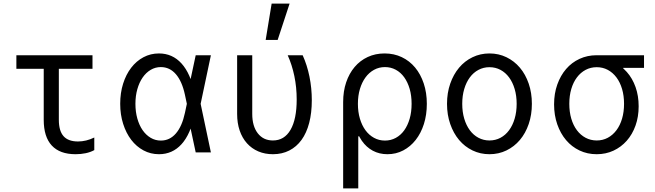

<svg xmlns="http://www.w3.org/2000/svg" viewBox="-20 -847 3640 1067"><path d="M307 -181.1V-464.8H494V-540H71V-464.8H223V-181Q223 -86.4 267.8 -38.2Q312.6 10 400 10Q429.8 10 456.3 4.4Q482.8 -1.2 504 -12.8V-82.8Q481.4 -71.8 458.8 -66.3Q436.2 -60.8 413.4 -60.8Q359.2 -60.8 333.1 -90.3Q307 -119.8 307 -181.1Z M1025.8 -305V-235L1007.8 -320Q991.8 -395 957.5 -434.6Q923.3 -474.2 873.8 -474.2Q843.3 -474.2 817.4 -458.8Q791.4 -443.4 772.6 -416.1Q753.8 -388.8 743.2 -351.4Q732.6 -314.1 732.6 -269.9Q732.6 -225.8 743.2 -188.2Q753.8 -150.6 772.6 -123.5Q791.4 -96.5 817.4 -81.1Q843.4 -65.8 873.8 -65.8Q923.3 -65.8 957.5 -105.4Q991.8 -145 1007.8 -220ZM1061.2 -210Q1039.4 -101.6 988.9 -45.8Q938.4 10 863.6 10Q817 10 777.5 -11.2Q738 -32.4 709.4 -69.8Q680.7 -107.3 664.4 -158.7Q648 -210.1 648 -270Q648 -330.6 664.1 -381.8Q680.2 -433 709 -470.5Q737.8 -508 777.3 -529Q816.8 -550 863.4 -550Q938.2 -550 988.8 -494.2Q1039.4 -438.4 1061.2 -330L1073.2 -270ZM1024 -401.4H1038L1067.6 -540H1152L1095 -270L1152 0H1067.6L1038 -138.6H1024L1046 -270Z M1662 -540H1578.8Q1602.8 -486.8 1615.8 -424.3Q1628.8 -361.8 1628.8 -293.8Q1628.8 -184.6 1594.5 -125.5Q1560.2 -66.4 1496.6 -66.4Q1443.6 -66.4 1412.7 -106.1Q1381.8 -145.8 1381.8 -214V-540H1297.8V-214Q1297.8 -162.9 1311.9 -121.6Q1326 -80.2 1352.4 -50.8Q1378.7 -21.4 1415.4 -5.7Q1452.1 10 1496.6 10Q1547.2 10 1587.5 -10.5Q1627.8 -31 1655.7 -69.5Q1683.6 -108 1698.2 -163.8Q1712.8 -219.6 1712.8 -290.4Q1712.8 -357 1699.8 -421.1Q1686.8 -485.2 1662 -540ZM1589.4 -827H1489.6L1456.4 -625H1523Z M1938.6 -270Q1938.6 -204.8 1952.1 -152.9Q1965.6 -101 1990.7 -64.9Q2015.8 -28.8 2051.9 -9.4Q2088 10 2133.2 10Q2180.8 10 2220.8 -11Q2260.8 -32 2290.1 -69.3Q2319.4 -106.6 2335.7 -157.7Q2352 -208.9 2352 -270Q2352 -331.8 2334.8 -383.3Q2317.6 -434.8 2286.8 -471.8Q2256 -508.8 2212.8 -529.4Q2169.6 -550 2117.2 -550Q2065.8 -550 2023.4 -530.2Q1981 -510.4 1950.7 -474.6Q1920.4 -438.8 1903.7 -389.3Q1887 -339.8 1887 -280V200H1971V-89.4H1979ZM1969 -270.1Q1969 -315.2 1980.2 -352.5Q1991.4 -389.8 2011.1 -416.7Q2030.8 -443.7 2058.5 -458.9Q2086.3 -474.2 2119.4 -474.2Q2151.9 -474.2 2179.4 -459.4Q2206.9 -444.5 2226.3 -417.5Q2245.7 -390.5 2256.6 -353.2Q2267.4 -315.9 2267.4 -270Q2267.4 -224.6 2256.6 -187.2Q2245.7 -149.7 2226.3 -122.6Q2206.9 -95.6 2179.4 -80.7Q2151.9 -65.8 2119.4 -65.8Q2086.2 -65.8 2058.4 -81.1Q2030.6 -96.3 2010.9 -123.3Q1991.2 -150.2 1980.1 -187.6Q1969 -225 1969 -270.1Z M2700.1 10Q2751.2 10 2794.5 -11Q2837.8 -32 2869.2 -69.2Q2900.6 -106.4 2918.2 -157.8Q2935.8 -209.1 2935.8 -270Q2935.8 -330.9 2918.2 -382.2Q2900.6 -433.6 2869.2 -470.8Q2837.8 -508 2794.5 -529Q2751.1 -550 2700.2 -550Q2649.2 -550 2605.8 -528.9Q2562.3 -507.9 2531.2 -470.7Q2500 -433.6 2482.1 -382.2Q2464.2 -330.9 2464.2 -270Q2464.2 -209.1 2482.1 -157.8Q2500 -106.4 2531.1 -69.3Q2562.3 -32.1 2605.7 -11.1Q2649.1 10 2700.1 10ZM2699.8 -66.4Q2667 -66.4 2639 -81.3Q2611 -96.1 2591 -123.2Q2571 -150.2 2559.9 -187.6Q2548.8 -225 2548.8 -270Q2548.8 -315 2559.9 -352.4Q2571 -389.8 2591 -416.8Q2611 -443.9 2639 -458.7Q2667 -473.6 2699.8 -473.6Q2733.6 -473.6 2761.4 -458.7Q2789.2 -443.8 2809.1 -416.8Q2829.1 -389.8 2840.1 -352.4Q2851.2 -315 2851.2 -270Q2851.2 -225 2840.1 -187.6Q2829.1 -150.2 2809.1 -123.2Q2789.2 -96.2 2761.4 -81.3Q2733.6 -66.4 2699.8 -66.4Z M3296.2 -66.4Q3262.6 -66.4 3234.5 -81.3Q3206.4 -96.2 3186.1 -123.2Q3165.8 -150.2 3154.8 -187.6Q3143.8 -225 3143.8 -270Q3143.8 -315 3154.8 -352.4Q3165.8 -389.8 3186.1 -416.8Q3206.4 -443.8 3234.4 -458.7Q3262.4 -473.6 3296.2 -473.6Q3329.8 -473.6 3357.6 -458.7Q3385.4 -443.8 3405.7 -416.8Q3426 -389.8 3437 -352.4Q3448 -315 3448 -270Q3448 -225 3437 -187.6Q3426 -150.2 3405.7 -123.2Q3385.4 -96.2 3357.6 -81.3Q3329.8 -66.4 3296.2 -66.4ZM3295.9 10Q3346.5 10 3389.1 -9.7Q3431.6 -29.4 3463 -64.9Q3494.4 -100.4 3511.8 -149.3Q3529.2 -198.1 3529.2 -256.4Q3529.2 -314.4 3512 -363Q3494.8 -411.7 3463.4 -447Q3432 -482.4 3389.1 -502.2Q3346.2 -522 3295 -522L3443.4 -456V-470H3559V-540H3295Q3244.2 -540 3200.7 -519.9Q3157.2 -499.8 3126.1 -463.6Q3094.9 -427.5 3077.1 -377.4Q3059.2 -327.4 3059.2 -267.1Q3059.2 -206.7 3076.9 -156Q3094.6 -105.2 3125.9 -68.3Q3157.1 -31.4 3200.7 -10.7Q3244.2 10 3295.9 10Z"/></svg>

Font: CommitMonoV143 ExtLt
Style: Regular
Weight: 200
Monospace: yes
Designer: Eigil Nikolajsen
Foundry: Eigil Nikolajsen
Version: Version 1.143